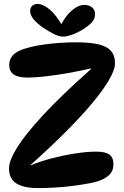

<svg xmlns="http://www.w3.org/2000/svg" viewBox="-20 -953 633 980"><path d="M26 -94Q26 -133 67 -199.5Q108 -266 200 -365.5Q292 -465 445 -601V-604Q394 -592 333 -581Q272 -570 215.5 -563.5Q159 -557 122 -557Q73 -557 50 -573Q27 -589 27 -620Q27 -644 39 -662.5Q51 -681 79 -694Q123 -714 202.5 -725.5Q282 -737 370 -737Q438 -737 481.5 -727Q525 -717 546 -693.5Q567 -670 567 -629Q567 -599 538.5 -548.5Q510 -498 454.5 -431Q399 -364 319 -283.5Q239 -203 137 -112V-109Q183 -129 242.5 -144.5Q302 -160 362.5 -169.5Q423 -179 471 -179Q518 -179 538.5 -164Q559 -149 559 -114Q559 -76 529.5 -53Q500 -30 445 -19Q399 -10 350.5 -4Q302 2 256.5 4.5Q211 7 174 7Q102 7 64 -16.5Q26 -40 26 -94ZM303 -766Q282 -766 256 -779Q230 -792 201 -811Q170 -833 152 -854Q134 -875 134 -898Q134 -914 145 -923.5Q156 -933 172 -933Q199 -933 233 -905Q267 -877 302 -815L287 -818Q312 -869 345.5 -898.5Q379 -928 411 -928Q434 -928 449.5 -915.5Q465 -903 465 -881Q465 -856 448 -838Q431 -820 400 -801Q374 -785 346.5 -775.5Q319 -766 303 -766Z"/></svg>

Font: DynaPuff
Style: Regular
Weight: 400
Designer: Toshi Omagari, Jennifer Daniel
Foundry: Google Fonts
Version: Version 2.000